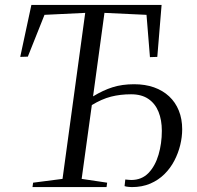

<svg xmlns="http://www.w3.org/2000/svg" viewBox="-20 -763 803 783"><path d="M112.5 0 115 -18 235 -33.5 327.5 -710.5 161.5 -702.5 93.5 -532 62.5 -531 108 -743H639L621.5 -531L591.5 -530L577.5 -702.5L406 -710.5L359.5 -370Q400.5 -395 439.2 -407.2Q478 -419.5 527 -419.5Q572 -419.5 608 -406.8Q644 -394 669.8 -370Q695.5 -346 709.2 -312Q723 -278 723 -236Q723 -204.5 715 -171.5Q707 -138.5 691 -107.8Q675 -77 650.5 -52.8Q626 -28.5 592.8 -14.2Q559.5 0 517.5 0Q515.5 0 505.2 -0.8Q495 -1.5 488 -4L491 -31Q496.5 -30.5 502.8 -29.8Q509 -29 515 -29Q558 -29 585.5 -57.5Q613 -86 626.5 -132Q640 -178 640 -229.5Q640 -273.5 626.5 -307Q613 -340.5 585.2 -359.5Q557.5 -378.5 514.5 -378.5Q470.5 -378.5 432.5 -368.8Q394.5 -359 354.5 -334.5L313 -33.5L417 -18L414.5 0Z"/></svg>

Font: Merriweather 144pt Light
Style: Italic
Weight: 300
Italic angle: -7.8°
Version: Version 2.101